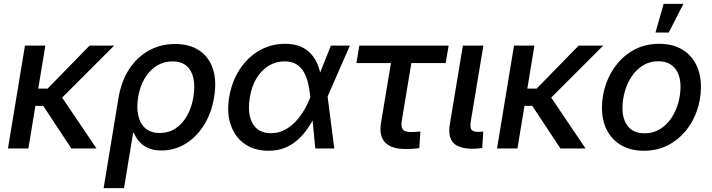

<svg xmlns="http://www.w3.org/2000/svg" viewBox="-20 -764 3662 988"><path d="M213.4 -529.3 126 0H21L108.4 -529.3ZM567.4 -529.3 257.3 -219.2H129.4L142.1 -308.1H225.1L440.9 -529.3ZM347.2 0 200.2 -222.7 277.8 -294.4 476.6 0Z M513.2 204.1 589.8 -260.3Q604 -345.7 644.5 -408Q685.1 -470.2 745.8 -503.9Q806.6 -537.6 881.3 -537.6Q955.1 -537.6 1004.9 -504.6Q1054.7 -471.7 1075.2 -410.6Q1095.7 -349.6 1082 -265.1Q1068.4 -182.1 1029.5 -120.1Q990.7 -58.1 934.3 -23.9Q877.9 10.3 811 10.3Q769.5 10.3 741.5 -2.7Q713.4 -15.6 695.8 -36.4Q678.2 -57.1 668.5 -81.1H665L618.2 204.1ZM801.8 -79.6Q847.2 -79.6 882.8 -102.8Q918.5 -126 942.4 -168Q966.3 -210 975.1 -264.6Q984.4 -319.8 975.3 -361.1Q966.3 -402.3 939.5 -425.3Q912.6 -448.2 867.7 -448.2Q822.8 -448.2 786.1 -425.3Q749.5 -402.3 724.9 -361.3Q700.2 -320.3 690.9 -265.1Q682.1 -209.5 691.9 -167.5Q701.7 -125.5 729.7 -102.5Q757.8 -79.6 801.8 -79.6Z M1362.3 11.7Q1289.1 11.7 1239 -23.4Q1189 -58.6 1167.5 -120.8Q1146 -183.1 1159.2 -263.2Q1172.9 -344.7 1213.1 -406.5Q1253.4 -468.3 1313.7 -503.4Q1374 -538.6 1447.8 -538.6Q1494.6 -538.6 1527.8 -523.9Q1561 -509.3 1582.8 -484.1Q1604.5 -459 1616.5 -427Q1628.4 -395 1633.3 -359.4H1665.5V-269L1700.2 0H1602.5L1576.7 -266.1Q1573.2 -303.2 1565.2 -336.4Q1557.1 -369.6 1542.5 -394.8Q1527.8 -419.9 1503.9 -434.1Q1480 -448.2 1444.3 -448.2Q1399.4 -448.2 1362.3 -425.5Q1325.2 -402.8 1300 -361.3Q1274.9 -319.8 1265.6 -262.7Q1256.3 -207 1265.9 -165.5Q1275.4 -124 1302.7 -101.3Q1330.1 -78.6 1374.5 -78.6Q1410.2 -78.6 1440.7 -93.5Q1471.2 -108.4 1496.6 -134Q1522 -159.7 1542.2 -192.9Q1562.5 -226.1 1576.7 -263.2L1682.6 -529.3H1780.3L1664.1 -263.2L1634.3 -171.9H1603.5Q1585.9 -136.2 1563.5 -103.5Q1541 -70.8 1512.2 -44.7Q1483.4 -18.6 1446.5 -3.4Q1409.7 11.7 1362.3 11.7Z M2067.4 2.9Q1994.1 2.9 1961.9 -30.8Q1929.7 -64.5 1940.4 -129.9L1991.7 -439.5H1814L1829.1 -529.3H2288.6L2273.4 -439.5H2096.7L2047.4 -141.6Q2042.5 -111.3 2052.7 -97.9Q2063 -84.5 2094.7 -84.5Q2105.5 -84.5 2118.7 -85.4Q2131.8 -86.4 2143.1 -87.4L2137.7 -1.5Q2121.1 0.5 2103.3 1.7Q2085.4 2.9 2067.4 2.9Z M2414.1 1.5Q2340.8 1.5 2312.5 -29.3Q2284.2 -60.1 2294.9 -125.5L2361.8 -529.3H2467.3L2402.8 -141.1Q2397.5 -109.9 2405.3 -97.7Q2413.1 -85.4 2440.4 -85.4Q2448.7 -85.4 2455.3 -85.9Q2461.9 -86.4 2466.8 -87.4L2461.4 -2.4Q2452.6 -1 2440.2 0.2Q2427.7 1.5 2414.1 1.5Z M2730 -529.3 2642.6 0H2537.6L2625 -529.3ZM3084 -529.3 2773.9 -219.2H2646L2658.7 -308.1H2741.7L2957.5 -529.3ZM2863.8 0 2716.8 -222.7 2794.4 -294.4 2993.2 0Z M3293 11.7Q3226.1 11.7 3178 -15.9Q3129.9 -43.5 3103.8 -93Q3077.6 -142.6 3077.6 -209Q3077.6 -272.5 3098.4 -331.8Q3119.1 -391.1 3157.7 -437.7Q3196.3 -484.4 3250.5 -511.5Q3304.7 -538.6 3371.6 -538.6Q3439 -538.6 3487.1 -511.2Q3535.2 -483.9 3561 -433.8Q3586.9 -383.8 3586.9 -317.4Q3586.9 -253.4 3566.4 -194.3Q3545.9 -135.3 3507.3 -88.9Q3468.8 -42.5 3414.6 -15.4Q3360.4 11.7 3293 11.7ZM3296.9 -78.1Q3342.3 -78.1 3377 -99.9Q3411.6 -121.6 3435.1 -157Q3458.5 -192.4 3470.2 -234.6Q3481.9 -276.9 3481.9 -318.4Q3481.9 -357.4 3469 -386.7Q3456.1 -416 3430.9 -432.4Q3405.8 -448.7 3367.7 -448.7Q3322.8 -448.7 3288.3 -427.2Q3253.9 -405.8 3230.5 -370.6Q3207 -335.4 3195.1 -292.7Q3183.1 -250 3183.1 -207.5Q3183.1 -149.4 3211.7 -113.8Q3240.2 -78.1 3296.9 -78.1ZM3353 -596.7 3395 -744.1H3496.6L3421.4 -596.7Z"/></svg>

Font: Inter 24pt Medium
Style: Italic
Weight: 500
Italic angle: -9.3988°
Designer: Rasmus Andersson
Foundry: rsms
Version: Version 4.001;git-66647c0bb